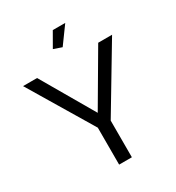

<svg xmlns="http://www.w3.org/2000/svg" viewBox="-212 -1046 1080 1175"><g transform="rotate(-30 327.5 -458.0)"><path d="M13 -710 282 -261V0H372V-259L642 -710H544L327 -340L112 -710ZM430 -916H342L284 -815L342 -795Z"/></g></svg>

Font: Raleway Med
Style: Regular
Weight: 500
Designer: Matt McInerney, Pablo Impallari, Rodrigo Fuenzalida
Foundry: Matt McInerney, Pablo Impallari, Rodrigo Fuenzalida
Version: Version 3.00 July 28, 2015